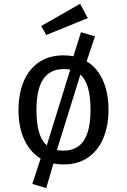

<svg xmlns="http://www.w3.org/2000/svg" viewBox="-20 -837 655 991"><path d="M308.7 -551.3Q334.9 -551.3 359 -546.7L397.9 -670.8L470.3 -649.7L427.2 -520.5Q481.5 -487.7 510.8 -423.1Q540 -358.5 540 -270.3Q540 -187.7 513.3 -124.1Q486.7 -60.5 434.9 -24.4Q383.1 11.8 307.7 11.8Q280.5 11.8 255.9 6.7L218.5 133.8L146.7 112.3L189.7 -18.5Q134.9 -51.8 105.1 -116.7Q75.4 -181.5 75.4 -269.2Q75.4 -352.3 102.1 -416.2Q128.7 -480 180.8 -515.6Q232.8 -551.3 308.7 -551.3ZM308.7 -480.5Q239 -480.5 203.6 -429Q168.2 -377.4 168.2 -269.2Q168.2 -199 181.5 -154.4Q194.9 -109.7 221.5 -86.7L342.6 -477.4Q327.2 -480.5 308.7 -480.5ZM447.2 -270.3Q447.2 -340.5 433.8 -385.1Q420.5 -429.7 394.9 -452.3L273.8 -62.6Q289.2 -59.5 307.7 -59.5Q377.4 -59.5 412.3 -111Q447.2 -162.6 447.2 -270.3ZM393.3 -817.4 433.3 -743.6 219 -656.4 192.3 -702.6Z"/></svg>

Font: FiraCode Nerd Font Mono
Style: Regular
Weight: 400
Monospace: yes
Designer: Carrois Corporate, Edenspiekermann AG, Nikita Prokopov
Foundry: Carrois Corporate, Edenspiekermann AG, Nikita Prokopov
Version: Version 6.002;Nerd Fonts 3.4.0